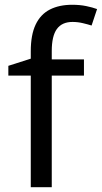

<svg xmlns="http://www.w3.org/2000/svg" viewBox="-20 -785 427 805"><path d="M332 -468H197V0H109V-468H15V-509L109 -539V-570Q109 -639 129.5 -682Q150 -725 189 -745Q228 -765 283 -765Q315 -765 341.5 -759.5Q368 -754 387 -747L364 -678Q348 -683 327 -688Q306 -693 284 -693Q240 -693 218.5 -663.5Q197 -634 197 -571V-536H332Z"/></svg>

Font: ltelugu15
Style: Book
Weight: 400
Designer: Jelle Bosma - Monotype Design Team
Foundry: Monotype Imaging Inc.
Version: Version 2.003